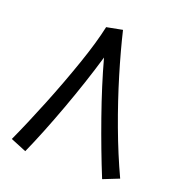

<svg xmlns="http://www.w3.org/2000/svg" viewBox="-125 -778 827 892"><g transform="rotate(20 288.0 -332.5)"><path d="M556 -21Q508 -124 465 -240Q422 -356 388 -469Q354 -582 332 -675L254 -660Q237 -580 198 -467Q159 -354 111.5 -236Q64 -118 20 -22L98 10Q146 -97 200 -244Q254 -391 293 -524Q327 -399 377 -257Q427 -115 478 10Z"/></g></svg>

Font: Noto Sans Arabic UI
Style: Regular
Weight: 400
Designer: Nadine Chahine - Monotype Design Team
Foundry: Monotype Imaging Inc.
Version: Version 1.900